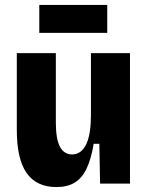

<svg xmlns="http://www.w3.org/2000/svg" viewBox="-20 -743 601 777"><path d="M208 14Q128 14 88 -42.5Q48 -99 48 -217V-528H206V-247Q206 -181 222.5 -149.5Q239 -118 272 -118Q291 -118 305.5 -129Q320 -140 329.5 -160.5Q339 -181 343.5 -210.5Q348 -240 348 -278V-528H506V-219V0H385L382 -161H359Q349 -99 330 -60Q311 -21 281.5 -3.5Q252 14 208 14ZM139 -610V-723H414V-610Z"/></svg>

Font: Bricolage Grotesque SemiCondensed ExtraBold
Style: Regular
Weight: 800
Width: 4
Designer: Mathieu Triay
Foundry: Atelier Triay
Version: Version 1.001;gftools[0.9.33.dev8+g029e19f]